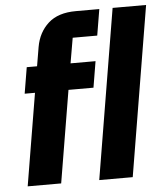

<svg xmlns="http://www.w3.org/2000/svg" viewBox="-53 -787 720 834"><g transform="rotate(-5 307.5 -370.0)"><path d="M101 -402H56L75 -516H120L134 -599Q145 -662 188 -701Q231 -740 309 -740H411L392 -626H285L266 -516H375L356 -402H247L180 0H34ZM469 -740H615L492 0H346Z"/></g></svg>

Font: IBM Plex Mono
Style: Bold Italic
Weight: 700
Italic angle: -9°
Monospace: yes
Designer: Mike Abbink, Paul van der Laan, Pieter van Rosmalen
Foundry: Bold Monday
Version: Version 2.3